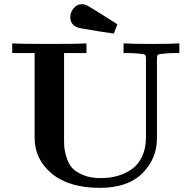

<svg xmlns="http://www.w3.org/2000/svg" viewBox="-20 -895 924 926"><path d="M39 -639V-686Q77 -683 218 -683Q359 -683 397 -686V-639H289V-223Q289 -198 290.5 -181Q292 -164 301.5 -134Q311 -104 328 -85Q345 -66 380.5 -51Q416 -36 466 -36Q509 -36 546.5 -46.5Q584 -57 615.5 -79Q647 -101 665.5 -140.5Q684 -180 684 -233V-610Q684 -627 680 -630.5Q676 -634 654 -636Q627 -639 601 -639H576V-686Q617 -683 711 -683Q807 -683 845 -686V-639H820Q790 -639 766 -636Q745 -634 741 -630.5Q737 -627 737 -610V-229Q737 -129 666.5 -59Q596 11 462 11Q313 11 230 -57.5Q147 -126 147 -231V-639ZM319 -812Q319 -836 335.5 -855.5Q352 -875 375 -875Q388 -875 403 -867Q418 -859 483 -818Q521 -794 546 -778L529 -733Q505 -736 463 -743Q421 -750 378 -757Q319 -765 319 -812Z"/></svg>

Font: CMU Serif
Style: Bold
Weight: 700
Version: Version 0.7.0